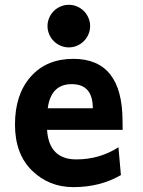

<svg xmlns="http://www.w3.org/2000/svg" viewBox="-20 -768 598 801"><path d="M286.1 12.7Q184.1 12.7 113.3 -56.6Q42.5 -126 42.5 -248.5Q42.5 -374 108.2 -448.2Q173.8 -522.5 286.1 -522.5Q491.2 -522.5 491.2 -262.7L491.7 -226.1H176.3Q184.6 -103 298.3 -103Q396 -103 474.1 -153.8L484.4 -37.6Q397.9 12.7 286.1 12.7ZM367.2 -316.4Q367.2 -417 279.3 -417Q192.4 -417 179.2 -316.4ZM267.1 -570.3Q249.5 -570.3 233.2 -577.1Q216.8 -584 204.3 -596.4Q191.9 -608.9 185.1 -625.2Q178.2 -641.6 178.2 -659.2Q178.2 -676.8 185.1 -693.1Q191.9 -709.5 204.3 -721.9Q216.8 -734.4 233.2 -741.2Q249.5 -748 267.1 -748Q284.7 -748 301 -741.2Q317.4 -734.4 329.8 -721.9Q342.3 -709.5 349.1 -693.1Q356 -676.8 356 -659.2Q356 -641.6 349.1 -625.2Q342.3 -608.9 329.8 -596.4Q317.4 -584 301 -577.1Q284.7 -570.3 267.1 -570.3Z"/></svg>

Font: Cadman
Style: Bold
Weight: 700
Designer: Paul James MIller
Foundry: High-Logic / Made with FontCreator
Version: Version 2.114;March 28, 2021;FontCreator 13.0.0.2683 64-bit